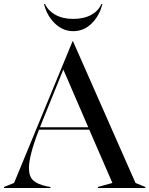

<svg xmlns="http://www.w3.org/2000/svg" viewBox="-35 -935 743 955"><path d="M-15 -5 35 -25 326 -730H328L639 -25L688 -5V0H452V-5L524 -25L409 -290H159Q109 -161 109 -99Q109 -57 130.5 -37.5Q152 -18 199 -8L216 -5V0H-15ZM404 -302 280 -589 176 -333 164 -302ZM184 -915H189Q204 -882 240.5 -861.5Q277 -841 329 -841Q383 -841 419.5 -861.5Q456 -882 469 -915H474Q461 -859 422 -819.5Q383 -780 329 -780Q277 -780 237 -819.5Q197 -859 184 -915Z"/></svg>

Font: Nyght Serif
Style: Regular
Weight: 400
Designer: Maksym Kobuzan
Version: Version 0.410